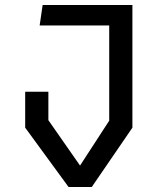

<svg xmlns="http://www.w3.org/2000/svg" viewBox="-20 -750 640 770"><path d="M255 0 81 -238V-382H174V-268L301 -86L418 -266V-648H139L151 -730H511V-238L348 0Z"/></svg>

Font: Moralerspace Krypton JPDOC
Style: Regular
Weight: 400
Version: v0.0.6; ttfautohint (v1.8.4.7-5d5b-dirty) -l 6 -r 45 -G 200 